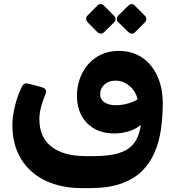

<svg xmlns="http://www.w3.org/2000/svg" viewBox="-20 -718 880 956"><path d="M386.7 218.6Q285 218.6 207.1 181.8Q129.1 145 85.4 74.3Q41.6 3.6 41.6 -97.4Q41.6 -135.5 53.3 -185.4Q65 -235.4 84.3 -276.5Q90.8 -292.5 98.6 -299.1Q106.5 -305.6 125.9 -300.4L186.2 -284.2Q203.6 -279.4 207.9 -270Q212.2 -260.6 203.5 -241.8Q190.2 -209.5 183.2 -180.8Q176.1 -152.1 176.1 -124.5Q176.1 -34 236.7 12.6Q297.2 59.3 406.1 59.3H450.1Q524.5 59.3 571.9 44.4Q619.2 29.5 644.8 -1.7Q670.4 -32.9 679.1 -82.9Q687.9 -133 685.6 -203L790.6 -205Q790.2 -137.5 781.4 -74.6Q772.6 -11.8 749.6 41.6Q726.6 95 686.2 134.6Q645.7 174.1 582.5 196.4Q519.2 218.6 428.9 218.6ZM670.3 -199.5Q662.8 -255.3 629.7 -285.8Q596.6 -316.4 556.8 -316.4Q531.6 -316.4 514.2 -306.8Q496.7 -297.3 487.7 -282.2Q478.7 -267.1 478.7 -250Q478.7 -221.9 501.1 -207.9Q523.5 -194 555.3 -194Q597.8 -194 636.3 -209.1Q674.7 -224.1 691 -243.9L702.2 -121.4Q681.9 -88.1 635.8 -69.4Q589.6 -50.8 534 -53.9Q480.9 -57 442.4 -81.6Q403.9 -106.3 383.4 -147.3Q363 -188.3 363 -240.3Q363 -283.8 376.8 -324.1Q390.6 -364.5 417.3 -395.9Q443.9 -427.4 482.9 -446Q522 -464.6 571.5 -464.6Q636.6 -464.6 685.7 -432.6Q734.7 -400.5 762.7 -341.1Q790.6 -281.7 790.6 -199.4ZM497.2 -556.9Q491.4 -551 481.9 -550.7Q472.5 -550.4 465 -557.9L415.3 -608Q409.4 -614.9 408.8 -623.8Q408.1 -632.7 415.3 -640.2L465 -690.4Q472.5 -697.9 481.6 -697.6Q490.8 -697.2 497.2 -690.4L547.4 -640.2Q554.9 -633.1 555.4 -623.5Q555.9 -613.9 548.4 -607ZM651.7 -556.9Q644.6 -549.4 635.5 -550.4Q626.4 -551.4 619.5 -557.9L568.4 -608Q561.9 -614.5 561.9 -624.1Q561.9 -633.7 568.4 -640.2L619.5 -690.4Q626.4 -697.2 634.8 -697.6Q643.2 -697.9 650.7 -690.4L700.9 -640.2Q708.4 -633.1 708.7 -623.8Q709 -614.5 701.5 -607Z"/></svg>

Font: Rubik Light
Style: Regular
Weight: 300
Designer: Hubert and Fischer
Foundry: Hubert and Fischer
Version: Version 2.300;gftools[0.9.30]